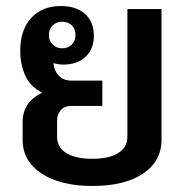

<svg xmlns="http://www.w3.org/2000/svg" viewBox="-20 -606 622 636"><path d="M515 -576V-143Q515 -72 454 -31Q393 10 286 10Q181 10 118 -31Q55 -72 55 -143V-202Q55 -268 120 -299Q81 -318 64 -355Q47 -392 47 -438Q47 -506 83 -546Q119 -586 182 -586Q233 -586 262 -559.5Q291 -533 291 -488Q291 -444 263.5 -418Q236 -392 189 -392Q174 -392 157 -397Q160 -369 176 -354Q192 -339 216 -339H319V-255H215Q194 -255 181.5 -241.5Q169 -228 169 -205V-153Q169 -118 199.5 -99Q230 -80 286 -80Q341 -80 371.5 -99Q402 -118 402 -153V-576ZM142 -490Q142 -471 154.5 -458.5Q167 -446 186 -446Q206 -446 218 -458.5Q230 -471 230 -490Q230 -510 218 -522Q206 -534 186 -534Q167 -534 154.5 -522Q142 -510 142 -490Z"/></svg>

Font: Sarabun SemiBold
Style: Regular
Weight: 600
Designer: Suppakit Chalermlarp | Katatrad Co.,Ltd.
Foundry: Cadson Demak Co.,Ltd.
Version: Version 1.000; ttfautohint (v1.6)